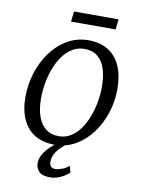

<svg xmlns="http://www.w3.org/2000/svg" viewBox="-96 -770 753 1020"><g transform="rotate(10 280.5 -260.0)"><path d="M323 -568Q386 -568 429.2 -540.8Q472.5 -513.5 495 -462Q517.5 -410.5 517.5 -337.5Q517.5 -272 497.2 -210Q477 -148 440 -98.2Q403 -48.5 352 -19.2Q301 10 239.5 10Q177.5 10 133.5 -16.2Q89.5 -42.5 66.5 -92.8Q43.5 -143 43.5 -214Q43.5 -281 63.5 -344.2Q83.5 -407.5 120.5 -458Q157.5 -508.5 209 -538.2Q260.5 -568 323 -568ZM309.5 -519Q273 -519 243.8 -501Q214.5 -483 192.5 -452.5Q170.5 -422 155.8 -383.2Q141 -344.5 133.8 -302.8Q126.5 -261 126.5 -221Q126.5 -163 141 -122.2Q155.5 -81.5 184 -60Q212.5 -38.5 254 -38.5Q289.5 -38.5 318.2 -56.5Q347 -74.5 368.8 -105Q390.5 -135.5 405 -174Q419.5 -212.5 427 -254Q434.5 -295.5 434.5 -335Q434.5 -393 420.8 -434Q407 -475 379.5 -497Q352 -519 309.5 -519ZM243 185Q202 184 185.2 165.5Q168.5 147 168.5 120.5Q168.5 101 177.8 81.8Q187 62.5 203 44.2Q219 26 240 10.2Q261 -5.5 284.5 -17.5L306 -33.5L315.5 -13Q295 2.5 276.2 20.2Q257.5 38 245.8 58.5Q234 79 234 103Q234 118.5 241.8 127.5Q249.5 136.5 266.5 136.5Q280.5 136.5 302.2 128.5Q324 120.5 339 106L349 140.5Q334 157 304 171.2Q274 185.5 243 185ZM219.5 -705H459.5L453 -649.5H212.5Z"/></g></svg>

Font: Merriweather Light
Style: Italic
Weight: 300
Italic angle: -7.8°
Designer: Eben Sorkin
Foundry: Eben Sorkin
Version: Version 2.101